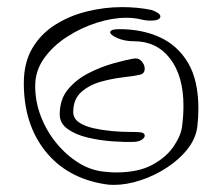

<svg xmlns="http://www.w3.org/2000/svg" viewBox="-20 -549 600 540"><path d="M300 -29Q293 -29 287 -29.5Q281 -30 275 -31Q168 -48 107.5 -124Q47 -200 47 -315Q47 -373 71 -413.5Q95 -454 135.5 -479.5Q176 -505 225 -517Q274 -529 323 -529Q345 -529 366 -527Q387 -525 406 -521Q431 -512 431 -503Q431 -491 403 -491Q389 -491 374 -495Q365 -497 355.5 -498Q346 -499 335 -499Q296 -499 252 -485Q208 -471 168.5 -445.5Q129 -420 104 -385Q79 -350 79 -307Q79 -263 95 -221.5Q111 -180 139 -146Q167 -112 202 -90.5Q237 -69 275 -66Q283 -65 291 -64.5Q299 -64 306 -64Q369 -64 408.5 -85.5Q448 -107 468.5 -137.5Q489 -168 492 -193Q494 -208 495 -223Q496 -238 496 -251Q496 -335 458.5 -384Q421 -433 357 -433Q330 -433 310 -442Q290 -451 290 -458Q290 -467 316 -467Q380 -467 430 -444Q480 -421 509 -372Q538 -323 538 -243Q538 -220 535 -193Q531 -160 508 -130.5Q485 -101 450 -78Q415 -55 375.5 -42Q336 -29 300 -29ZM358 -150Q332 -149 296.5 -151.5Q261 -154 227 -162Q193 -170 170.5 -186Q148 -202 148 -227Q148 -270 171.5 -298Q195 -326 229.5 -343.5Q264 -361 298 -370.5Q332 -380 354 -384Q369 -387 378 -377Q387 -367 387 -356Q387 -342 374 -339Q357 -335 326 -331.5Q295 -328 263 -319Q231 -310 208.5 -290Q186 -270 186 -234Q186 -216 202 -205Q218 -194 242.5 -188.5Q267 -183 293.5 -180.5Q320 -178 342 -178Q364 -178 374 -177Q387 -176 387 -167Q387 -162 379.5 -156.5Q372 -151 358 -150Z"/></svg>

Font: Grape Nuts
Style: Regular
Weight: 400
Designer: Robert E. Leuschke
Foundry: Robert E. Leuschke
Version: Version 1.010; ttfautohint (v1.8.3)